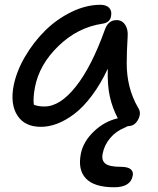

<svg xmlns="http://www.w3.org/2000/svg" viewBox="-20 -520 661 802"><path d="M150.9 9.8Q83 9.8 52.5 -37.8Q22 -85.4 37.1 -163.1Q49.3 -223.1 84.7 -283.7Q120.1 -344.2 168.5 -392.1Q216.8 -439.9 278.3 -470Q339.8 -500 399.9 -500Q423.8 -500 436 -487.3Q448.2 -474.6 443.8 -452.1Q439.5 -425.3 407.2 -420.9Q304.2 -405.3 224.4 -328.1Q144.5 -251 126 -155.8Q117.7 -111.3 121.1 -83Q137.2 -75.2 166 -75.2Q230.5 -75.2 296.4 -158Q362.3 -240.7 418 -396Q432.1 -436 466.8 -436Q489.7 -436 502.7 -416.7Q515.6 -397.5 513.2 -367.2Q509.3 -303.2 509.3 -254.2Q509.3 -205.1 520.8 -158.7Q532.2 -112.3 558.1 -67.9Q571.3 -47.4 556.9 -20.3Q542.5 6.8 515.1 6.8H514.2Q503.4 12.2 501 13.2Q463.9 28.3 439.9 57.1Q416 85.9 409.2 120.1Q402.8 148.9 419.4 162.8Q436 176.8 483.9 176.8Q514.2 176.8 526.1 187Q538.1 197.3 534.2 214.8Q524.9 262.2 457 262.2Q374 262.2 339.1 225.8Q304.2 189.5 317.9 121.1Q328.6 70.3 372.6 28.6Q416.5 -13.2 472.2 -25.9Q449.7 -68.4 439 -115.5Q428.2 -162.6 430.2 -232.9Q399.9 -168.5 363.5 -120.1Q327.1 -71.8 290.5 -44.2Q253.9 -16.6 219 -3.4Q184.1 9.8 150.9 9.8Z"/></svg>

Font: Shantell Sans Normal
Style: Italic
Weight: 400
Italic angle: -11.31°
Designer: Stephen Nixon, Anya Danilova, Shantell Martin
Foundry: Arrow Type
Version: Version 1.006;[559af2be0]